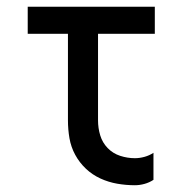

<svg xmlns="http://www.w3.org/2000/svg" viewBox="-20 -540 540 568"><path d="M379 8Q353 8 327 3.5Q301 -1 277 -12Q253 -23 234 -41Q215 -59 202.5 -82Q190 -105 185.5 -131Q181 -157 181 -184V-440H62V-520H438V-440H270V-184Q270 -161 276.5 -139.5Q283 -118 298.5 -102Q314 -86 335.5 -79Q357 -72 379 -72Q393 -72 407.5 -76Q422 -80 434 -88V-8Q422 0 407.5 4Q393 8 379 8Z"/></svg>

Font: Iosevka Medium
Style: Regular
Weight: 500
Monospace: yes
Designer: Belleve Invis
Foundry: Belleve Invis
Version: Version 32.5.0; ttfautohint (v1.8.4)